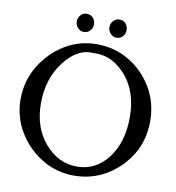

<svg xmlns="http://www.w3.org/2000/svg" viewBox="-97 -994 1009 1101"><g transform="rotate(10 407.0 -443.5)"><path d="M460 -854Q460 -832 475 -817Q490 -801 511 -801Q532 -801 546 -817Q560 -832 560 -854Q560 -876 546 -892Q532 -907 511 -907Q490 -907 475 -892Q460 -876 460 -854ZM270 -854Q270 -832 285 -817Q299 -801 320 -801Q341 -801 356 -817Q370 -832 370 -854Q370 -876 356 -892Q341 -907 320 -907Q299 -907 285 -892Q270 -876 270 -854ZM413 -692Q510 -692 588 -602Q665 -511 665 -365Q665 -219 595 -127Q524 -34 415 -34Q305 -34 227 -125Q149 -216 149 -356Q149 -496 222 -594Q295 -692 380 -692ZM82 -170Q134 -84 219 -32Q304 20 407 20Q510 20 595 -31Q679 -81 732 -167Q784 -253 784 -362Q784 -470 732 -558Q679 -645 595 -695Q510 -745 407 -745Q304 -745 219 -692Q134 -639 82 -552Q30 -464 30 -360Q30 -256 82 -170Z"/></g></svg>

Font: Sawarabi Mincho
Style: Regular
Weight: 400
Version: Version 1.082; ttfautohint (v1.8.4.7-5d5b)